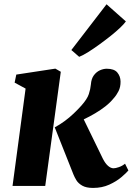

<svg xmlns="http://www.w3.org/2000/svg" viewBox="-20 -890 634 919"><path d="M40 0 102.5 -466 50 -494.5 58 -533 245 -561.5 271 -546.5 196.5 0ZM425.5 9.5Q392.5 9.5 373.5 -1.5Q354.5 -12.5 345.5 -27.5Q336.5 -42.5 331.5 -55L242 -280.5Q268 -294.5 290.2 -311Q312.5 -327.5 332.2 -346.2Q352 -365 369.5 -384.5Q397.5 -416 405.2 -439.8Q413 -463.5 415 -485.5Q417 -513 429.2 -529.5Q441.5 -546 458.2 -553.5Q475 -561 491 -561Q526.5 -561 541.5 -543Q556.5 -525 557 -500.5Q557.5 -473.5 547.2 -453.5Q537 -433.5 524 -419.5Q508 -399.5 484.8 -381.2Q461.5 -363 435.2 -347.5Q409 -332 382.5 -319.5Q356 -307 332 -298L365.5 -350L472.5 -130Q484 -107.5 497.2 -96Q510.5 -84.5 523.5 -84.5Q533 -84.5 549 -90Q565 -95.5 578.5 -106.5L594.5 -74Q584.5 -62 561 -42Q537.5 -22 503 -6.2Q468.5 9.5 425.5 9.5ZM321.5 -650.5 490 -869.5 582.5 -787.5Q575 -776.5 556 -758.2Q537 -740 510.8 -719Q484.5 -698 456.2 -677.5Q428 -657 402.5 -641Q377 -625 359 -618Z"/></svg>

Font: Merriweather 36pt Black
Style: Italic
Weight: 900
Italic angle: -7.8°
Version: Version 2.101